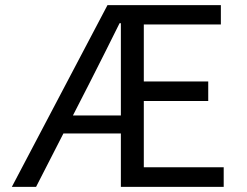

<svg xmlns="http://www.w3.org/2000/svg" viewBox="-20 -725 958 745"><path d="M848 0V-76H538V-333H788V-409H538V-630H837V-705H397L26 0H120L226 -207H449V0ZM449 -635V-277H263L328 -404C367 -481 406 -558 444 -635Z"/></svg>

Font: Spoqa Han Sans Neo
Style: Regular
Weight: 400
Designer: [Spoqa Han Sans Neo] Dong-huui Kim ___ Younghwa Kang ___ Yujin Lee ___ [Noto Sans] Ryoko NISHIZUKA ____ (kana & ideograp
Foundry: Spoqa (http://www.spoqa-han-sans.com)
Version: Version 1.100;hotconv 1.0.109;makeotfexe 2.5.65596